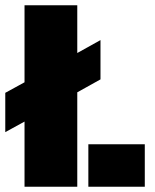

<svg xmlns="http://www.w3.org/2000/svg" viewBox="-28 -708 589 728"><path d="M265 -358V0H65V-247L-8 -207V-356L65 -396V-688H265V-507L353 -556V-407ZM521 -161V0H307V-161Z"/></svg>

Font: Saira Stencil
Style: Regular
Weight: 400
Designer: Hector Gatti with collaboration of the Omnibus-Type team
Foundry: Omnibus-Type
Version: Version 1.003